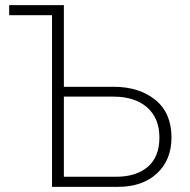

<svg xmlns="http://www.w3.org/2000/svg" viewBox="-20 -724 736 744"><path d="M15.6 -665V-704.1H227.5V-387.7H419.9Q519.5 -387.7 582 -336.9Q644.5 -286.1 644.5 -191.4Q644.5 -104.5 588.4 -52.2Q532.2 0 437.5 0H181.6V-665ZM227.5 -39.1H429.7Q507.8 -39.1 552.7 -77.6Q597.7 -116.2 597.7 -191.4Q597.7 -265.6 550.3 -307.6Q502.9 -349.6 418.9 -349.6H227.5Z"/></svg>

Font: Gothic A1 ExtraLight
Style: Regular
Weight: 275
Designer: HanYang I&C Co.,Ltd.
Foundry: HanYang I&C Co.,Ltd.
Version: Version 2.50